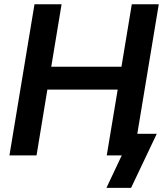

<svg xmlns="http://www.w3.org/2000/svg" viewBox="-20 -748 784 924"><path d="M25.4 0 146 -727.5H276.4L226.6 -426.8H564.5L614.3 -727.5H744.1L623.5 0H493.7L546.4 -316.9H208L155.8 0ZM492.2 156.2 565.9 0H528.8L545.9 -104H734.4L610.8 156.2Z"/></svg>

Font: Inter 18pt SemiBold
Style: Italic
Weight: 600
Italic angle: -9.3988°
Designer: Rasmus Andersson
Foundry: rsms
Version: Version 4.001;git-66647c0bb